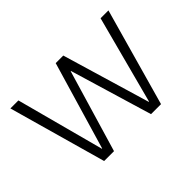

<svg xmlns="http://www.w3.org/2000/svg" viewBox="-99 -731 950 950"><g transform="rotate(-45 376.0 -256.0)"><path d="M33 -512H89L212 -51H214L350 -512H403L540 -51H542L664 -512H719L575 0H505L376 -431H374L246 0H177Z"/></g></svg>

Font: IBM Plex Sans KR Light
Style: Regular
Weight: 300
Designer: Mike Abbink; Paul van der Laan; Pieter van Rosmalen; Wujin Sim; Chorong Kim; Dohee Lee;
Foundry: Sandoll Inc.
Version: Version 1.001